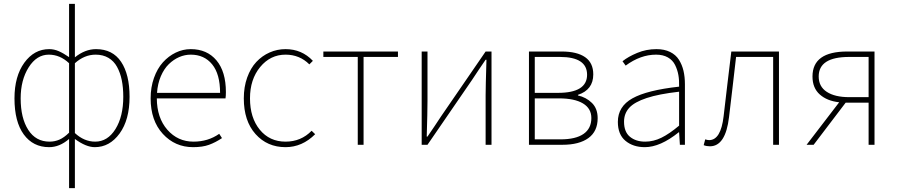

<svg xmlns="http://www.w3.org/2000/svg" viewBox="-20 -742 4598 984"><path d="M334 222.2V-29.8Q285.2 12.2 231.9 12.2Q149.4 12.2 101.8 -53Q54.2 -118.2 54.2 -237.8Q54.2 -351.1 104.7 -420.7Q155.3 -490.2 231.9 -490.2Q257.3 -490.2 281.2 -479.7Q305.2 -469.2 334 -449.2V-722.2H363.8V-448.2Q416 -490.2 472.2 -490.2Q557.1 -490.2 600.6 -425.3Q644 -360.4 644 -246.1Q644 -127.9 593 -57.9Q542 12.2 465.8 12.2Q420.9 12.2 363.8 -29.8V222.2ZM233.9 -16.1Q260.7 -16.1 284.4 -26.4Q308.1 -36.6 334 -62V-418Q287.6 -461.9 230 -461.9Q168 -461.9 127 -397Q85.9 -332 85.9 -237.8Q85.9 -136.7 124.8 -76.4Q163.6 -16.1 233.9 -16.1ZM467.8 -16.1Q531.7 -16.1 571.8 -80.6Q611.8 -145 611.8 -246.1Q611.8 -293.5 604 -331.5Q596.2 -369.6 579.8 -399.4Q563.5 -429.2 535.6 -445.6Q507.8 -461.9 470.2 -461.9Q412.6 -461.9 363.8 -418V-60.1Q411.1 -16.1 467.8 -16.1Z M957.5 -461.9Q927.2 -461.9 898.4 -449.5Q869.6 -437 845.2 -413.3Q820.8 -389.6 804.4 -351.6Q788.1 -313.5 784.7 -266.1H1107.9Q1107.9 -362.3 1067.4 -412.1Q1026.9 -461.9 957.5 -461.9ZM969.7 12.2Q877 12.2 814.5 -55.9Q752 -124 752 -237.8Q752 -294.4 769 -342.5Q786.1 -390.6 814.9 -422.6Q843.8 -454.6 880.6 -472.4Q917.5 -490.2 957.5 -490.2Q1041 -490.2 1089.4 -432.6Q1137.7 -375 1137.7 -270Q1137.7 -250 1135.7 -237.8H783.7Q784.2 -138.2 837.6 -77.1Q891.1 -16.1 971.7 -16.1Q1046.4 -16.1 1103.5 -56.2L1117.7 -34.2Q1084 -11.7 1051 0.2Q1018.1 12.2 969.7 12.2Z M1443.4 12.2Q1349.6 12.2 1289.6 -54.9Q1229.5 -122.1 1229.5 -237.8Q1229.5 -296.4 1246.8 -344.7Q1264.2 -393.1 1293.7 -424.6Q1323.2 -456.1 1361.8 -473.1Q1400.4 -490.2 1443.4 -490.2Q1526.9 -490.2 1583.5 -430.2L1565.4 -412.1Q1515.6 -461.9 1443.4 -461.9Q1365.7 -461.9 1313.5 -398.7Q1261.2 -335.4 1261.2 -237.8Q1261.2 -138.7 1311.3 -77.4Q1361.3 -16.1 1443.4 -16.1Q1522.9 -16.1 1577.1 -71.8L1595.2 -54.2Q1528.8 12.2 1443.4 12.2Z M1813.5 0V-450.2H1637.2V-478H2019.5V-450.2H1843.3V0Z M2141.1 0V-478H2170.9V-224.1Q2170.9 -169.9 2167 -42H2170.9Q2181.2 -56.6 2206.1 -93.8Q2231 -130.9 2240.7 -146L2468.8 -478H2499V0H2468.8V-253.9Q2468.8 -292 2473.1 -436H2468.8Q2458.5 -421.4 2433.6 -384.3Q2408.7 -347.2 2398.9 -332L2170.9 0Z M2690.9 0V-478H2858.9Q2937 -478 2978.8 -449Q3020.5 -419.9 3020.5 -360.8Q3020.5 -281.7 2941.9 -255.9V-252.9Q2984.4 -243.2 3013.7 -214.4Q3043 -185.5 3043 -136.2Q3043 -68.8 2995.6 -34.4Q2948.2 0 2862.8 0ZM2720.7 -266.1H2839.8Q2988.8 -266.1 2988.8 -358.9Q2988.8 -450.2 2849.6 -450.2H2720.7ZM2720.7 -27.8H2852.5Q2930.7 -27.8 2970.7 -55.7Q3010.7 -83.5 3010.7 -137.2Q3010.7 -186 2967.8 -211.9Q2924.8 -237.8 2844.7 -237.8H2720.7Z M3284.7 12.2Q3224.6 12.2 3185.5 -20.3Q3146.5 -52.7 3146.5 -117.2Q3146.5 -196.3 3221.2 -238Q3295.9 -279.8 3460.4 -297.9Q3461.4 -330.1 3456.8 -356.9Q3452.1 -383.8 3439.9 -408.7Q3427.7 -433.6 3402.8 -447.8Q3377.9 -461.9 3342.3 -461.9Q3262.7 -461.9 3186.5 -405.8L3170.4 -428.2Q3199.7 -451.7 3245.8 -470.9Q3292 -490.2 3344.2 -490.2Q3384.8 -490.2 3414.1 -475.8Q3443.4 -461.4 3459.5 -435.8Q3475.6 -410.2 3482.9 -379.2Q3490.2 -348.1 3490.2 -310.1V0H3464.4L3460.4 -64H3458.5Q3363.8 12.2 3284.7 12.2ZM3286.6 -16.1Q3328.6 -16.1 3369.6 -36.1Q3410.6 -56.2 3460.4 -98.1V-272Q3356.4 -260.3 3293.9 -239.5Q3231.4 -218.8 3204.8 -189.5Q3178.2 -160.2 3178.2 -118.2Q3178.2 -65.9 3208.5 -41Q3238.8 -16.1 3286.6 -16.1Z M3618.2 7.8Q3601.1 7.8 3586.4 2L3594.2 -27.8Q3606 -23.9 3614.3 -23.9Q3674.3 -23.9 3688.5 -146Q3694.8 -201.2 3708 -311.8Q3721.2 -422.4 3728 -478H3972.2V0H3942.4V-450.2H3752.4Q3746.6 -398.9 3734.6 -296.4Q3722.7 -193.8 3716.3 -142.1Q3698.7 7.8 3618.2 7.8Z M4431.6 0V-215.8H4314L4149.9 0H4113.8L4280.8 -217.8Q4218.8 -224.6 4181.4 -257.8Q4144 -291 4144 -350.1Q4144 -478 4321.8 -478H4461.9V0ZM4332 -244.1H4431.6V-450.2H4332Q4175.8 -450.2 4175.8 -350.1Q4175.8 -298.3 4217.3 -271.2Q4258.8 -244.1 4332 -244.1Z"/></svg>

Font: Source Sans 3 ExtraLight
Style: Regular
Weight: 200
Designer: Paul D. Hunt
Foundry: Adobe
Version: Version 3.052;hotconv 1.1.0;makeotfexe 2.6.0